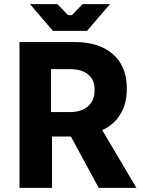

<svg xmlns="http://www.w3.org/2000/svg" viewBox="-20 -902 688 922"><path d="M73.6 0H229.8V-246.4H320.4L453.8 0H635L470.8 -277.2Q525.2 -300.8 557 -351.8Q588.8 -402.8 588.8 -471.2V-481.2Q588.8 -532.2 571.9 -572.5Q555 -612.8 523 -641.3Q491 -669.8 444.9 -684.9Q398.8 -700 341 -700H73.6ZM225 -363.8V-570H315.2Q371.8 -570 402.9 -544.8Q434 -519.6 434 -474.4V-465.6Q434 -419.6 402.8 -391.7Q371.6 -363.8 314 -363.8ZM234.2 -753.8H397.8L508 -882H376.6L325 -829.2H307L255.4 -882H124Z"/></svg>

Font: Fixel Variable
Style: Regular
Weight: 100
Width: 3
Designer: AlfaBravo + MacPaw
Foundry: Kyrylo Tkachov, Marchela Mozhyna, Serhii Makarenko, Maria Weinstein, Zakhar Kryvoshyya
Version: Version 1.211